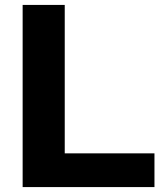

<svg xmlns="http://www.w3.org/2000/svg" viewBox="-20 -760 654 780"><path d="M72 0V-740H243V-137H607.5V0Z"/></svg>

Font: Encode Sans Semi Expanded
Style: Bold
Weight: 700
Width: 6
Designer: Multiple Designers
Foundry: Impallari Type
Version: Version 2.000